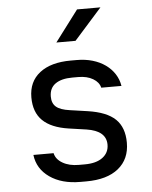

<svg xmlns="http://www.w3.org/2000/svg" viewBox="-56 -842 711 899"><g transform="rotate(-5 300.0 -393.0)"><path d="M285 10Q198 10 141.5 -29.5Q85 -69 77 -135H172Q178 -106 209 -88Q240 -70 285 -70H313Q367 -70 397 -92.5Q427 -115 427 -153Q427 -218 335 -232L252 -244Q171 -256 131 -295Q91 -334 91 -404Q91 -478 143.5 -519Q196 -560 290 -560H318Q358 -560 392 -550Q426 -540 452 -521.5Q478 -503 494.5 -477.5Q511 -452 516 -421H421Q415 -447 387 -463.5Q359 -480 318 -480H290Q239 -480 210.5 -460Q182 -440 182 -400Q182 -368 201.5 -351.5Q221 -335 265 -329L348 -317Q437 -304 477.5 -265Q518 -226 518 -154Q518 -77 464.5 -33.5Q411 10 313 10ZM320 -650H230L340 -796H450Z"/></g></svg>

Font: JetBrainsMono NF
Style: Regular
Weight: 400
Monospace: yes
Designer: Philipp Nurullin, Konstantin Bulenkov
Foundry: JetBrains
Version: Version 1.0.2; ttfautohint (v1.8.3)